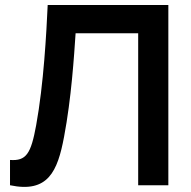

<svg xmlns="http://www.w3.org/2000/svg" viewBox="-20 -740 762 767"><path d="M20 -101V0C171.5 32 210 -54.5 236 -194C265 -346.5 276 -516.5 282 -607H532V0H652.5V-720H170.5C165.5 -609.5 154.5 -404 124.5 -240C103.5 -124 84 -96.5 20 -101Z"/></svg>

Font: Manrope
Style: Bold
Weight: 700
Designer: Mikhail Sharanda
Foundry: Mikhail Sharanda
Version: Version 4.505;FEAKit 1.0